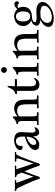

<svg xmlns="http://www.w3.org/2000/svg" viewBox="1238 -1978 1012 3543"><g transform="rotate(-90 1743.5 -206.0)"><path d="M629 -436 702 -438Q709 -438 709 -425Q709 -412 702 -412H676Q665 -412 660 -403Q632 -357 572.5 -200.5Q513 -44 496 14Q492 23 476.5 23Q461 23 457 13Q437 -64 354 -261Q278 -71 253 14Q249 23 233.5 23Q218 23 214 13Q191 -80 51 -373Q39 -397 29 -404Q19 -411 -2 -411Q-8 -411 -8 -424.5Q-8 -438 -2 -438L93 -436L186 -438Q192 -438 192 -425Q192 -412 186 -412H153Q142 -412 142 -403Q142 -398 162 -346Q233 -160 256 -94Q271 -146 330 -315Q297 -393 284.5 -402Q272 -411 251 -411Q245 -411 245 -424.5Q245 -438 251 -438L346 -436L454 -438Q460 -438 460 -425Q460 -412 454 -412H406Q395 -412 395 -403Q395 -395 440 -265Q485 -135 499 -94Q517 -156 542 -227Q567 -298 579.5 -336Q592 -374 592 -392.5Q592 -411 580 -411H539Q532 -411 532 -424.5Q532 -438 537 -438Z M1078 -324Q1078 -324 1068 -123Q1068 -56 1112 -56Q1130 -56 1142.5 -66.5Q1155 -77 1157 -77Q1167 -77 1167 -67Q1167 -41 1137.5 -15Q1108 11 1072 11Q1036 11 1017.5 -18.5Q999 -48 999 -91Q999 -95 999 -100H996Q978 -51 935 -19Q892 13 844.5 13Q797 13 772.5 -6.5Q748 -26 748 -62Q748 -119 813 -169Q878 -219 994 -253Q996 -287 996 -293Q996 -347 975.5 -382Q955 -417 914 -417Q873 -417 847.5 -393.5Q822 -370 822 -326Q822 -312 823 -304Q816 -294 796 -294Q776 -294 761 -306Q746 -318 746 -341Q746 -386 803 -418Q860 -450 923 -450Q1078 -450 1078 -324ZM885 -42Q926 -42 958 -91Q990 -140 994 -224Q909 -193 875 -160Q841 -127 841 -89Q841 -42 885 -42Z M1367 -466 1365 -388H1367Q1397 -416 1437 -433Q1477 -450 1510 -450Q1676 -450 1676 -258V-118Q1676 -30 1697 -30H1746Q1754 -30 1754 -15Q1754 0 1748 0Q1748 0 1639 -1L1523 2Q1516 2 1516 -13Q1516 -28 1521 -28H1579Q1591 -28 1591 -45V-214Q1591 -316 1563.5 -355.5Q1536 -395 1470 -395Q1404 -395 1368 -355V-118Q1368 -30 1389 -30H1438Q1446 -30 1446 -15Q1446 0 1440 0L1331 -1L1215 2Q1208 2 1208 -13Q1208 -28 1213 -28H1271Q1283 -28 1283 -45V-280Q1283 -377 1255 -377H1235Q1227 -377 1227 -392Q1227 -407 1233 -407Q1260 -407 1287 -424.5Q1314 -442 1331.5 -460Q1349 -478 1353 -478Q1367 -478 1367 -466Z M1839 -120V-399H1788Q1778 -399 1778 -413.5Q1778 -428 1786 -429Q1831 -438 1859 -473Q1887 -508 1907 -565Q1909 -572 1919.5 -572Q1930 -572 1930 -560.5Q1930 -549 1927 -510.5Q1924 -472 1924 -437H2048Q2058 -437 2058 -418Q2058 -399 2050 -399H1924V-142Q1924 -93 1941 -70Q1958 -47 1998 -47Q2032 -47 2053 -76Q2061 -86 2065 -86Q2075 -86 2075 -77Q2075 -50 2040 -17Q2005 16 1952.5 16Q1900 16 1869.5 -19Q1839 -54 1839 -120Z M2241 -1 2125 2Q2118 2 2118 -13Q2118 -28 2123 -28H2181Q2193 -28 2193 -45V-280Q2193 -377 2165 -377H2145Q2137 -377 2137 -392Q2137 -407 2143 -407Q2189 -407 2243 -460Q2262 -478 2267 -478Q2282 -478 2282 -466Q2282 -458 2280 -412.5Q2278 -367 2278 -297V-118Q2278 -30 2299 -30H2348Q2356 -30 2356 -15Q2356 0 2350 0ZM2277 -638.5Q2277 -616 2262 -600.5Q2247 -585 2225 -585Q2203 -585 2186.5 -600Q2170 -615 2170 -637.5Q2170 -660 2185.5 -676Q2201 -692 2223.5 -692Q2246 -692 2261.5 -676.5Q2277 -661 2277 -638.5Z M2578 -466 2576 -388H2578Q2608 -416 2648 -433Q2688 -450 2721 -450Q2887 -450 2887 -258V-118Q2887 -30 2908 -30H2957Q2965 -30 2965 -15Q2965 0 2959 0Q2959 0 2850 -1L2734 2Q2727 2 2727 -13Q2727 -28 2732 -28H2790Q2802 -28 2802 -45V-214Q2802 -316 2774.5 -355.5Q2747 -395 2681 -395Q2615 -395 2579 -355V-118Q2579 -30 2600 -30H2649Q2657 -30 2657 -15Q2657 0 2651 0L2542 -1L2426 2Q2419 2 2419 -13Q2419 -28 2424 -28H2482Q2494 -28 2494 -45V-280Q2494 -377 2466 -377H2446Q2438 -377 2438 -392Q2438 -407 2444 -407Q2471 -407 2498 -424.5Q2525 -442 2542.5 -460Q2560 -478 2564 -478Q2578 -478 2578 -466Z M3193 -36 3311 -41Q3383 -41 3430.5 -13Q3478 15 3478 71Q3478 151 3384 215.5Q3290 280 3183 280Q3019 280 3019 181Q3019 140 3057 98Q3095 56 3147 38V35Q3042 22 3042 -39Q3042 -64 3066 -93.5Q3090 -123 3138 -134V-136Q3092 -153 3063.5 -193Q3035 -233 3035 -282Q3035 -358 3089 -404Q3143 -450 3218.5 -450Q3294 -450 3347 -392Q3393 -446 3438 -446Q3463 -446 3477.5 -433Q3492 -420 3492 -397Q3492 -374 3464 -358Q3427 -388 3399 -388Q3389 -388 3379 -382Q3369 -376 3369 -371.5Q3369 -367 3379.5 -340.5Q3390 -314 3390 -284Q3390 -204 3340 -164Q3290 -124 3212 -122Q3176 -122 3150 -112Q3104 -93 3104 -68Q3104 -36 3193 -36ZM3288 33 3197 38Q3153 54 3123 88.5Q3093 123 3093 162Q3093 245 3206 245Q3273 245 3341.5 203Q3410 161 3410 101Q3410 66 3374.5 49.5Q3339 33 3288 33ZM3210 -155Q3305 -155 3305 -284Q3305 -338 3283.5 -377.5Q3262 -417 3212 -417Q3120 -417 3120 -284Q3120 -231 3141 -193Q3162 -155 3210 -155Z"/></g></svg>

Font: Sedan
Style: Regular
Weight: 400
Designer: Sebastian Salazar
Foundry: Sebastian Salazar
Version: Version 1.001